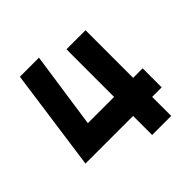

<svg xmlns="http://www.w3.org/2000/svg" viewBox="-183 -849 998 998"><g transform="rotate(-45 315.5 -350.0)"><path d="M588.9 -140.1H519V0H378.9V-140.1H28.8L106.9 -700.2H247.1L186 -279.8H378.9V-629.9H519V-279.8H588.9Z"/></g></svg>

Font: Righteous
Style: Regular
Weight: 400
Version: Version 1.000